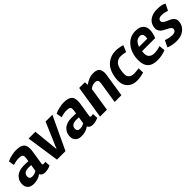

<svg xmlns="http://www.w3.org/2000/svg" viewBox="267 -1662 2814 2814"><g transform="rotate(-45 1674.0 -255.5)"><path d="M472 -17Q416 11 355.5 11Q295 11 274 -35Q209 13 120 13Q52 13 19 -26Q-7 -56 -7 -102Q-7 -157 15 -192Q37 -227 58.5 -242.5Q80 -258 107 -268Q151 -284 206 -284Q261 -284 297 -281L305 -330Q307 -346 307 -366.5Q307 -387 291.5 -399.5Q276 -412 225.5 -412Q175 -412 108 -391L93 -479Q134 -501 189 -512.5Q244 -524 282 -524Q384 -524 421 -480Q446 -450 446 -390Q446 -364 441 -332L408 -122Q407 -117 407 -113Q407 -94 428 -94Q442 -94 466 -100ZM237 -213Q126 -213 126 -131Q126 -80 183 -80Q226 -80 269 -106L286 -211Q258 -213 237 -213Z M715 -112 886 -513H1027L786 0H610L534 -513H675Z M1461 -17Q1405 11 1344.5 11Q1284 11 1263 -35Q1198 13 1109 13Q1041 13 1008 -26Q982 -56 982 -102Q982 -157 1004 -192Q1026 -227 1047.5 -242.5Q1069 -258 1096 -268Q1140 -284 1195 -284Q1250 -284 1286 -281L1294 -330Q1296 -346 1296 -366.5Q1296 -387 1280.5 -399.5Q1265 -412 1214.5 -412Q1164 -412 1097 -391L1082 -479Q1123 -501 1178 -512.5Q1233 -524 1271 -524Q1373 -524 1410 -480Q1435 -450 1435 -390Q1435 -364 1430 -332L1397 -122Q1396 -117 1396 -113Q1396 -94 1417 -94Q1431 -94 1455 -100ZM1226 -213Q1115 -213 1115 -131Q1115 -80 1172 -80Q1215 -80 1258 -106L1275 -211Q1247 -213 1226 -213Z M1877 -522Q1964 -522 1988 -478Q2005 -448 2005 -413.5Q2005 -379 2000 -351L1945 0H1805L1856 -326Q1859 -348 1859 -366.5Q1859 -385 1845.5 -396.5Q1832 -408 1804 -408Q1748 -408 1703 -371L1645 0H1502L1583 -513H1701L1704 -456Q1738 -483 1785 -502.5Q1832 -522 1877 -522Z M2261 13Q2158 13 2101 -54Q2059 -102 2059 -187Q2059 -218 2065 -254Q2086 -389 2163.5 -455.5Q2241 -522 2346 -522Q2408 -522 2484 -499L2441 -398Q2382 -412 2345 -412Q2286 -412 2248.5 -376.5Q2211 -341 2198 -253Q2193 -222 2193 -185.5Q2193 -149 2212 -126Q2241 -91 2303 -91Q2336 -91 2402 -101L2405 -10Q2323 13 2261 13Z M2888 -474Q2919 -438 2919 -379Q2919 -320 2887 -242H2616Q2612 -219 2612 -199Q2612 -153 2633 -128Q2662 -92 2723 -92Q2784 -92 2849 -115L2858 -20Q2775 13 2681 13Q2482 13 2482 -184Q2482 -350 2577 -448Q2647 -522 2758 -522Q2847 -522 2888 -474ZM2800 -318Q2804 -340 2804 -356Q2804 -423 2746 -423Q2664 -423 2629 -318Z M3193 -414Q3124 -414 3118 -369Q3117 -365 3117 -361Q3117 -326 3185 -298Q3216 -286 3246 -270.5Q3276 -255 3292 -230Q3308 -205 3308 -186Q3308 -91 3235 -34Q3177 13 3078 13Q3033 13 2985.5 3Q2938 -7 2917 -20L2967 -120Q3039 -94 3102 -94Q3165 -94 3173 -143Q3174 -146 3174 -150Q3174 -180 3106 -212Q3076 -227 3046 -244Q3016 -261 3000.5 -288Q2985 -315 2985 -334Q2985 -431 3056 -482Q3113 -523 3208.5 -523Q3304 -523 3352 -492L3304 -393Q3237 -414 3193 -414Z"/></g></svg>

Font: Rambla
Style: Bold Italic
Weight: 700
Italic angle: -12°
Designer: Martin Sommaruga
Foundry: Martin Sommaruga
Version: Version 1.001